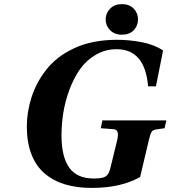

<svg xmlns="http://www.w3.org/2000/svg" viewBox="-20 -901 831 936"><path d="M110.8 -284.2Q110.8 -355 133.5 -426Q156.2 -497.1 203.1 -558.1Q254.4 -625.5 342.5 -666.3Q430.7 -707 550.8 -707Q611.3 -707 672.4 -695.1Q733.4 -683.1 774.9 -654.8L740.2 -480H702.1Q686.5 -661.1 548.8 -661.1Q493.2 -661.1 446.8 -634Q400.4 -606.9 370.1 -563.7Q339.8 -520.5 318.8 -464.4Q297.9 -408.2 288.8 -352.1Q279.8 -295.9 279.8 -241.2Q279.8 -136.7 317.6 -83.7Q355.5 -30.8 437 -30.8Q480.5 -30.8 495.8 -41.3Q511.2 -51.8 518.1 -82L550.8 -215.8Q564 -268.1 535.2 -271L471.2 -275.9L479 -314H791L782.2 -275.9L741.2 -270Q724.6 -268.1 718.3 -256.6Q711.9 -245.1 705.1 -215.8L663.1 -38.1Q569.8 15.1 426.8 15.1Q354 15.1 296.9 -2.2Q239.7 -19.5 197.8 -55.2Q155.8 -90.8 133.3 -148.7Q110.8 -206.5 110.8 -284.2ZM574.2 -880.9Q610.8 -880.9 631.8 -858.9Q652.8 -836.9 652.8 -806.2Q652.8 -775.4 632.1 -753.7Q611.3 -731.9 574.2 -731.9Q538.1 -731.9 516.6 -753.9Q495.1 -775.9 495.1 -806.2Q495.1 -836.4 516.6 -858.6Q538.1 -880.9 574.2 -880.9Z"/></svg>

Font: Linguistics Pro
Style: Bold Italic
Weight: 700
Italic angle: -12°
Designer: Stefan Peev, Context Ltd
Foundry: Stefan Peev, Context Ltd
Version: Version 001.000